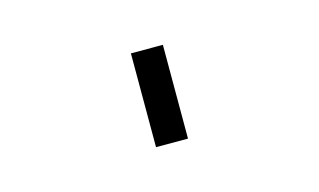

<svg xmlns="http://www.w3.org/2000/svg" viewBox="-39 -14 578 348"><g transform="rotate(-15 250.0 160.0)"><path d="M220 248V72H280V248Z"/></g></svg>

Font: Iosevka Term Light
Style: Regular
Weight: 300
Monospace: yes
Designer: Belleve Invis
Foundry: Belleve Invis
Version: Version 9.0.1; ttfautohint (v1.8.3)